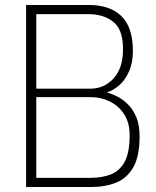

<svg xmlns="http://www.w3.org/2000/svg" viewBox="-20 -753 630 773"><path d="M85 0V-733H337Q423 -733 469 -688Q515 -643 515 -548Q515 -501 500 -466.5Q485 -432 461 -410.5Q437 -389 410 -381Q428 -376 450 -365.5Q472 -355 493.5 -334.5Q515 -314 528.5 -282Q542 -250 542 -204Q542 -124 517 -80Q492 -36 448 -18Q404 0 345 0ZM126 -37H344Q391 -37 426.5 -51Q462 -65 482 -102Q502 -139 502 -209Q502 -258 480.5 -292Q459 -326 423 -344Q387 -362 344 -362H126ZM126 -396H343Q399 -396 436 -436Q473 -476 475 -544Q478 -629 439 -662.5Q400 -696 337 -696H126Z"/></svg>

Font: Exo Thin ExtraLight
Style: Regular
Weight: 250
Version: Version 2.000